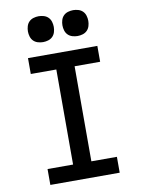

<svg xmlns="http://www.w3.org/2000/svg" viewBox="-102 -1028 804 1096"><g transform="rotate(-10 300.0 -480.0)"><path d="M99 0V-92H247V-643H99V-735H501V-643H353V-92H501V0ZM400 -810Q385 -810 370 -814.5Q355 -819 344.5 -829.5Q334 -840 329.5 -855Q325 -870 325 -885Q325 -900 329.5 -915Q334 -930 344.5 -940.5Q355 -951 370 -955.5Q385 -960 400 -960Q415 -960 430 -955.5Q445 -951 455.5 -940.5Q466 -930 470.5 -915Q475 -900 475 -885Q475 -870 470.5 -855Q466 -840 455.5 -829.5Q445 -819 430 -814.5Q415 -810 400 -810ZM200 -810Q185 -810 170 -814.5Q155 -819 144.5 -829.5Q134 -840 129.5 -855Q125 -870 125 -885Q125 -900 129.5 -915Q134 -930 144.5 -940.5Q155 -951 170 -955.5Q185 -960 200 -960Q215 -960 230 -955.5Q245 -951 255.5 -940.5Q266 -930 270.5 -915Q275 -900 275 -885Q275 -870 270.5 -855Q266 -840 255.5 -829.5Q245 -819 230 -814.5Q215 -810 200 -810Z"/></g></svg>

Font: Iosevka Slab Semibold Extended
Style: Regular
Weight: 600
Width: 7
Monospace: yes
Designer: Belleve Invis
Foundry: Belleve Invis
Version: Version 11.1.0; ttfautohint (v1.8.3)